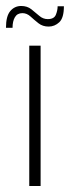

<svg xmlns="http://www.w3.org/2000/svg" viewBox="-34 -623 234 643"><path d="M64 -470H102V0H64ZM-14 -530Q-14 -569 0.5 -586Q15 -603 37 -603Q57 -603 71 -592Q85 -581 97.5 -570Q110 -559 126 -559Q147 -559 153 -573.5Q159 -588 159 -602H180Q180 -563 164.5 -548.5Q149 -534 129 -534Q109 -534 95 -545Q81 -556 68.5 -567.5Q56 -579 41 -579Q24 -579 16 -565.5Q8 -552 8 -530Z"/></svg>

Font: Smooch Sans Light
Style: Regular
Weight: 300
Designer: Robert E. Leuschke
Foundry: Robert E. Leuschke
Version: Version 1.010; ttfautohint (v1.8.3)